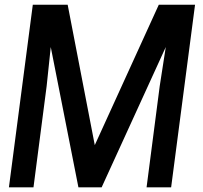

<svg xmlns="http://www.w3.org/2000/svg" viewBox="-20 -800 867 820"><path d="M688 -599.1 414.1 0H314.9L196.8 -599.1L179.2 -432.1L123 0H18.1L120.1 -779.8H269L384.8 -180.2L658.2 -779.8H813L710.9 0H606L662.1 -432.1Z"/></svg>

Font: Cooper Hewitt
Style: Medium Italic
Weight: 708
Designer: Village Type and Design LLC
Foundry: Cooper Hewitt Smithsonian Design Museum
Version: 1.000